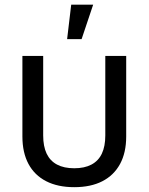

<svg xmlns="http://www.w3.org/2000/svg" viewBox="-20 -773 622 803"><path d="M290.5 9.8Q221.7 9.8 173.1 -15.1Q124.5 -40 99.1 -87.4Q73.7 -134.8 73.7 -202.1V-539.1H160.6V-206.5Q160.6 -161.1 175 -130.6Q189.5 -100.1 218.5 -84.7Q247.6 -69.3 290.5 -69.3Q333.5 -69.3 362.5 -84.7Q391.6 -100.1 406 -130.6Q420.4 -161.1 420.4 -206.5V-539.1H507.8V-202.1Q507.8 -134.8 482.2 -87.4Q456.5 -40 408.2 -15.1Q359.9 9.8 290.5 9.8ZM260.7 -609.4 277.8 -753.4H369.6L321.3 -609.4Z"/></svg>

Font: Inter 18pt
Style: Regular
Weight: 400
Designer: Rasmus Andersson
Foundry: rsms
Version: Version 4.001;git-66647c0bb